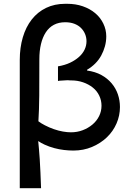

<svg xmlns="http://www.w3.org/2000/svg" viewBox="-20 -784 709 1010"><path d="M215 -23Q197 -31 181 -42Q185 -4 189 53Q193 117 196 206H84V-469Q84 -533 100 -587.5Q116 -642 147 -681.5Q178 -721 222.5 -742.5Q267 -764 323 -764Q325 -764 328 -764Q331 -764 334 -764Q378 -764 415.5 -751Q453 -738 480.5 -715Q508 -692 523.5 -660Q539 -628 539 -593Q539 -566 532 -540.5Q525 -515 512.5 -492Q500 -469 481 -450Q462 -431 438 -417V-413Q481 -407 513 -389.5Q545 -372 567 -346Q589 -320 600 -288Q611 -256 611 -221Q611 -176 593 -134.5Q575 -93 542 -61.5Q509 -30 464 -11Q419 8 366 8Q343 8 317 5Q291 2 265 -5Q239 -12 215 -23ZM185 -209Q184 -179 182 -146Q198 -134 216 -125Q239 -113 263.5 -104.5Q288 -96 311 -92Q334 -88 353 -88Q386 -88 415 -99Q444 -110 466.5 -129Q489 -148 501.5 -173.5Q514 -199 514 -228Q514 -256 502 -281Q490 -306 468 -323.5Q446 -341 417 -351Q388 -361 355 -361Q352 -361 349 -361Q344 -362 337 -362Q334 -362 327 -361.5Q320 -361 310.5 -360.5Q301 -360 294 -359.5Q287 -359 285 -358V-435Q321 -441 348.5 -454Q376 -467 395.5 -484.5Q415 -502 425 -523Q435 -544 435 -567Q435 -587 427.5 -605Q420 -623 406 -637Q392 -651 371 -659Q350 -667 323 -667Q289 -667 263.5 -653.5Q238 -640 221 -614Q204 -588 195.5 -552Q187 -516 187 -473Q187 -320 186.5 -282Q186 -244 185 -209Z"/></svg>

Font: Rising Sun SemiBold
Style: Regular
Weight: 600
Designer: Matt McInerney, Pablo Impallari, Rodrigo Fuenzalida (Raleway font), Stephen Hutchings (Greek), Cristiano Sobral (main ch
Foundry: The Rising Sun Project Authors
Version: Version 4.327; ttfautohint (v1.8.4.7-5d5b-dirty)